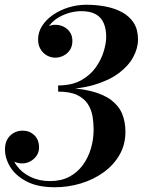

<svg xmlns="http://www.w3.org/2000/svg" viewBox="-20 -779 602 809"><path d="M210.5 10Q139.5 10 93 -14Q46.5 -38 23.8 -74.5Q1 -111 1 -149.5Q1 -186 22.5 -207.2Q44 -228.5 76 -228.5Q104.5 -228.5 124.5 -209.5Q144.5 -190.5 144.5 -158Q144.5 -138 134.2 -123Q124 -108 107.8 -99.2Q91.5 -90.5 73 -90.5Q55 -90.5 38.8 -98.5Q22.5 -106.5 12.2 -119.8Q2 -133 2 -149.5H28Q28 -112.5 49.8 -82Q71.5 -51.5 108.2 -33.8Q145 -16 190.5 -16Q237.5 -16 272 -34.2Q306.5 -52.5 329.2 -83.8Q352 -115 363.2 -153.8Q374.5 -192.5 374.5 -233.5Q374.5 -261.5 369.8 -289.5Q365 -317.5 349.8 -341Q334.5 -364.5 304.8 -378.8Q275 -393 225 -393V-409Q306 -409 360.5 -395.8Q415 -382.5 447.8 -358Q480.5 -333.5 494.5 -299.8Q508.5 -266 508.5 -224Q508.5 -169 483.2 -125.8Q458 -82.5 415.2 -52Q372.5 -21.5 319.5 -5.8Q266.5 10 210.5 10ZM225 -402.5V-419Q283 -419 322 -440.8Q361 -462.5 384.2 -496Q407.5 -529.5 417.5 -564Q427.5 -598.5 427.5 -623.5Q427.5 -656.5 417.2 -681Q407 -705.5 383.8 -718.8Q360.5 -732 321.5 -732Q296 -732 269.2 -724Q242.5 -716 219.5 -700.8Q196.5 -685.5 182 -663.2Q167.5 -641 167.5 -613H141.5Q141.5 -632 152.8 -645.8Q164 -659.5 180.5 -667Q197 -674.5 213.5 -674.5Q232 -674.5 248.2 -666.5Q264.5 -658.5 274.8 -643.2Q285 -628 285 -606.5Q285 -583 273.8 -567.2Q262.5 -551.5 246.2 -543.8Q230 -536 213.5 -536Q194.5 -536 177.8 -545.2Q161 -554.5 150.8 -571.8Q140.5 -589 140.5 -613Q140.5 -643.5 157.5 -670Q174.5 -696.5 203.5 -716.5Q232.5 -736.5 269 -747.8Q305.5 -759 344 -759Q386 -759 425 -751.5Q464 -744 494.8 -727.2Q525.5 -710.5 543.5 -682.5Q561.5 -654.5 561.5 -613Q561.5 -575.5 541.2 -538.2Q521 -501 479.8 -470.2Q438.5 -439.5 375 -421Q311.5 -402.5 225 -402.5Z"/></svg>

Font: Bodoni Moda 9pt SemiBold
Style: Italic
Weight: 600
Italic angle: -13°
Designer: Owen Earl
Foundry: indestructible type
Version: Version 2.004